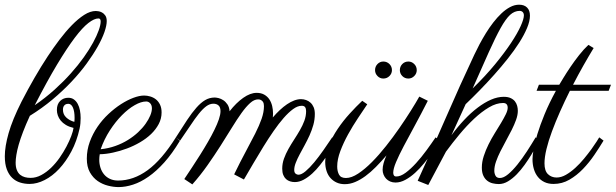

<svg xmlns="http://www.w3.org/2000/svg" viewBox="-30 -758 2582 805"><path d="M278.3 -221.7Q259.8 -226.1 246.3 -234.1Q232.9 -242.2 224.6 -252.4Q216.3 -262.7 212.4 -274.2Q208.5 -285.6 208.5 -296.9Q208.5 -321.3 222.2 -334.7Q235.8 -348.1 256.3 -348.1Q270 -348.1 279.8 -341.1Q289.6 -334 295.9 -322.3Q302.2 -310.5 305.2 -295.2Q308.1 -279.8 308.1 -263.2Q308.1 -252 307.1 -241Q306.2 -230 303.7 -218.8Q292 -166 269.3 -123.3Q246.6 -80.6 218 -50Q189.5 -19.5 157.2 -3.2Q125 13.2 94.2 13.2Q73.2 13.2 54.4 7.3Q35.6 1.5 21.2 -12.2Q6.8 -25.9 -1.5 -48.1Q-9.8 -70.3 -9.8 -103Q-9.8 -143.6 6.1 -199.7Q22 -255.9 60.1 -331.5Q114.7 -437.5 169.9 -521.5Q193.4 -557.1 219.2 -591.3Q245.1 -625.5 271.2 -652.3Q297.4 -679.2 323 -695.6Q348.6 -711.9 371.6 -711.9Q374.5 -711.9 382.1 -710.9Q389.6 -710 397.5 -705.8Q405.3 -701.7 411.4 -693.1Q417.5 -684.6 417.5 -669.4Q417.5 -651.4 408 -623.8Q398.4 -596.2 379.6 -562.7Q360.8 -529.3 333.3 -491.5Q305.7 -453.6 269.8 -415.5Q233.9 -377.4 190.2 -340.8Q146.5 -304.2 95.2 -272.5Q78.1 -235.4 66.7 -205.3Q55.2 -175.3 48.3 -151.1Q41.5 -127 38.6 -108.4Q35.6 -89.8 35.6 -76.2Q35.6 -57.1 40.8 -44.7Q45.9 -32.2 54.7 -25.1Q63.5 -18.1 74.7 -15.1Q85.9 -12.2 98.1 -12.2Q121.1 -12.2 142.8 -23.9Q164.6 -35.6 184.1 -54.4Q203.6 -73.2 220 -96.7Q236.3 -120.1 248.5 -143.3Q260.7 -166.5 268.6 -187.3Q276.4 -208 278.3 -221.7ZM115.7 -316.9Q160.6 -347.7 198.5 -381.8Q236.3 -416 267.1 -450.4Q297.9 -484.9 321.3 -517.8Q344.7 -550.8 360.4 -579.6Q376 -608.4 384 -631.1Q392.1 -653.8 392.1 -668Q392.1 -680.7 382.8 -680.7Q365.2 -680.7 340.6 -661.6Q315.9 -642.6 283.4 -599.6Q251 -556.6 209.2 -487.3Q167.5 -418 115.7 -316.9ZM281.7 -247.1Q282.2 -251.5 282.5 -255.9Q282.7 -260.3 282.7 -264.2Q282.7 -290.5 275.9 -306.6Q269 -322.8 256.3 -322.8Q253.4 -322.8 249.8 -322Q246.1 -321.3 242.4 -318.6Q238.8 -315.9 236.3 -311Q233.9 -306.2 233.9 -298.3Q233.9 -278.3 247.8 -265.4Q261.7 -252.4 281.7 -247.1Z M388.2 -111.3Q387.2 -105.5 386.7 -99.6Q386.2 -93.8 386.2 -87.9Q386.2 -70.3 391.4 -54.4Q396.5 -38.6 406.5 -26.6Q416.5 -14.6 431.4 -7.8Q446.3 -1 465.3 -1Q529.3 -1 588.9 -44.4Q648.4 -87.9 707.5 -182.1L724.1 -167.5Q691.9 -113.8 658.7 -76.9Q625.5 -40 592.5 -17.1Q559.6 5.9 527.8 16.1Q496.1 26.4 467.3 26.4Q446.3 26.4 422.9 20.5Q399.4 14.6 379.6 1Q359.9 -12.7 346.9 -35.6Q334 -58.6 334 -92.8Q334 -129.4 346.4 -163.3Q358.9 -197.3 378.9 -226.6Q398.9 -255.9 424.8 -280Q450.7 -304.2 477.3 -321.3Q503.9 -338.4 529.3 -347.9Q554.7 -357.4 574.2 -357.4Q586.9 -357.4 600.1 -353.5Q613.3 -349.6 623.8 -341.3Q634.3 -333 640.9 -319.3Q647.5 -305.7 647.5 -286.6Q647.5 -260.7 635.5 -238Q623.5 -215.3 603.5 -196Q583.5 -176.8 557.1 -161.4Q530.8 -146 502 -135.3Q473.1 -124.5 443.8 -118.2Q414.6 -111.8 388.2 -111.3ZM392.1 -132.3Q424.8 -135.7 453.6 -146Q482.4 -156.2 506.3 -171.1Q530.3 -186 549.1 -203.6Q567.9 -221.2 580.6 -239.3Q593.3 -257.3 600.1 -273.9Q606.9 -290.5 606.9 -303.7Q606.9 -316.9 599.9 -324.7Q592.8 -332.5 583 -332.5Q561.5 -332.5 534.7 -317.1Q507.8 -301.8 481 -274.7Q454.1 -247.6 430.4 -210.9Q406.7 -174.3 392.1 -132.3Z M1113.8 -265.6Q1127.9 -282.2 1143.1 -296.4Q1158.2 -310.5 1173.3 -320.8Q1188.5 -331.1 1203.4 -336.7Q1218.3 -342.3 1231.9 -342.3Q1242.7 -342.3 1253.2 -338.6Q1263.7 -335 1272 -327.4Q1280.3 -319.8 1285.2 -308.1Q1290 -296.4 1290 -280.3Q1290 -256.8 1283.7 -234.1Q1277.3 -211.4 1267.6 -189.9Q1257.8 -168.5 1246.8 -148.4Q1235.8 -128.4 1226.1 -110.1Q1216.3 -91.8 1210 -75.4Q1203.6 -59.1 1203.6 -45.4Q1203.6 -34.7 1209.2 -30Q1214.8 -25.4 1221.2 -25.4Q1233.9 -25.4 1251.2 -40Q1268.6 -54.7 1287.6 -77.6Q1306.6 -100.6 1325.9 -128.2Q1345.2 -155.8 1362.8 -182.1L1380.4 -168.5Q1374 -158.2 1364 -141.4Q1354 -124.5 1340.8 -105.2Q1327.6 -85.9 1312 -66.2Q1296.4 -46.4 1279.1 -30.5Q1261.7 -14.6 1243.2 -4.6Q1224.6 5.4 1206.1 5.4Q1195.8 5.4 1186.3 2.4Q1176.8 -0.5 1169.4 -7.1Q1162.1 -13.7 1157.7 -24.4Q1153.3 -35.2 1153.3 -50.8Q1153.3 -72.3 1160.6 -92.8Q1168 -113.3 1179.2 -133.3Q1190.4 -153.3 1203.4 -173.1Q1216.3 -192.9 1227.5 -212.4Q1238.8 -231.9 1246.1 -251.7Q1253.4 -271.5 1253.4 -292Q1253.4 -302.2 1249.5 -308.3Q1245.6 -314.5 1234.9 -314.5Q1217.8 -314.5 1198.7 -300.5Q1179.7 -286.6 1159.2 -263.2Q1138.7 -239.7 1117.2 -208.7Q1095.7 -177.7 1074.5 -143.3Q1053.2 -108.9 1032.5 -73.5Q1011.7 -38.1 992.7 -5.4L951.7 -26.9Q977.5 -80.1 1000.2 -122.1Q1022.9 -164.1 1040 -198Q1057.1 -231.9 1066.9 -260Q1076.7 -288.1 1076.7 -313Q1076.7 -317.9 1075.7 -323Q1074.7 -328.1 1071.8 -332Q1068.8 -335.9 1064.2 -338.6Q1059.6 -341.3 1052.2 -341.3Q1035.6 -341.3 1018.6 -325.9Q1001.5 -310.5 982.4 -283.9Q963.4 -257.3 941.7 -221.9Q919.9 -186.5 894.8 -147Q869.6 -107.4 840.3 -65.7Q811 -23.9 776.4 15.1L742.7 -7.3Q758.3 -30.8 775.6 -56.9Q793 -83 809.8 -109.9Q826.7 -136.7 842 -163.3Q857.4 -189.9 869.1 -213.9Q880.9 -237.8 887.7 -257.8Q894.5 -277.8 894.5 -292Q894.5 -308.6 886.2 -315.9Q877.9 -323.2 864.7 -323.2Q849.1 -323.2 834.2 -312Q819.3 -300.8 803 -280.3Q786.6 -259.8 767.8 -231.2Q749 -202.6 725.1 -168.5L707.5 -182.1Q733.4 -223.1 754.2 -254.4Q774.9 -285.6 793.5 -306.6Q812 -327.6 830.3 -338.4Q848.6 -349.1 870.1 -349.1Q876.5 -349.1 886.5 -346.7Q896.5 -344.2 906.2 -337.9Q916 -331.5 923.6 -320.3Q931.2 -309.1 932.6 -291.5Q960 -326.7 989.7 -347.7Q1019.5 -368.7 1045.9 -368.7Q1064.9 -368.7 1078.1 -361.1Q1091.3 -353.5 1099.4 -341.3Q1107.4 -329.1 1111.1 -313.7Q1114.7 -298.3 1114.7 -282.7Q1114.7 -278.8 1114.5 -274.4Q1114.3 -270 1113.8 -265.6Z M1590.3 -106.4Q1567.9 -80.1 1545.9 -57.9Q1523.9 -35.6 1502.2 -19.8Q1480.5 -3.9 1459 5.1Q1437.5 14.2 1415.5 14.2Q1397 14.2 1382.1 7.6Q1367.2 1 1356.2 -11Q1345.2 -22.9 1339.4 -40.3Q1333.5 -57.6 1333.5 -79.1Q1333.5 -112.8 1348.4 -148.4Q1363.3 -184.1 1386 -217.8Q1408.7 -251.5 1436.3 -281.7Q1463.9 -312 1488.8 -335.4L1509.8 -320.8Q1492.2 -294.9 1470.5 -262.2Q1448.7 -229.5 1429.4 -194.6Q1410.2 -159.7 1397 -124.8Q1383.8 -89.8 1383.8 -60.1Q1383.8 -40 1391.4 -25.9Q1398.9 -11.7 1420.4 -11.7Q1443.8 -11.7 1471.9 -30.3Q1500 -48.8 1529.5 -78.6Q1559.1 -108.4 1588.6 -145.8Q1618.2 -183.1 1644.5 -221.2Q1670.9 -259.3 1692.6 -293.9Q1714.4 -328.6 1728 -353L1763.7 -335.4Q1735.4 -279.8 1709.2 -231.7Q1683.1 -183.6 1662.8 -145.3Q1642.6 -106.9 1630.6 -78.6Q1618.7 -50.3 1618.7 -33.7Q1618.7 -26.9 1621.6 -22.5Q1624.5 -18.1 1630.9 -18.1Q1648.9 -17.6 1670.7 -33.7Q1692.4 -49.8 1714.6 -74.2Q1736.8 -98.6 1758.1 -127.7Q1779.3 -156.7 1796.4 -182.1L1814 -168.5Q1811 -163.6 1801.8 -148.4Q1792.5 -133.3 1778.8 -113.8Q1765.1 -94.2 1747.6 -72.8Q1730 -51.3 1710.4 -33.4Q1690.9 -15.6 1669.9 -4.2Q1648.9 7.3 1628.4 7.3Q1615.7 7.3 1605.7 2.9Q1595.7 -1.5 1588.9 -8.8Q1582 -16.1 1578.1 -25.9Q1574.2 -35.6 1574.2 -46.4Q1574.2 -59.1 1578.4 -74.2Q1582.5 -89.4 1590.3 -106.4ZM1717.3 -463.9Q1717.3 -449.7 1706.8 -439.2Q1696.3 -428.7 1682.1 -428.7Q1667 -428.7 1656.7 -439.2Q1646.5 -449.7 1646.5 -463.9Q1646.5 -479 1656.7 -489.5Q1667 -500 1682.1 -500Q1696.3 -500 1706.8 -489.5Q1717.3 -479 1717.3 -463.9ZM1613.3 -463.9Q1613.3 -449.7 1602.8 -439.2Q1592.3 -428.7 1577.1 -428.7Q1563 -428.7 1552.7 -439.2Q1542.5 -449.7 1542.5 -463.9Q1542.5 -479 1552.7 -489.5Q1563 -500 1577.1 -500Q1592.3 -500 1602.8 -489.5Q1613.3 -479 1613.3 -463.9Z M1862.8 -190.9Q1888.7 -226.1 1916.5 -255.6Q1944.3 -285.2 1972.7 -306.6Q2001 -328.1 2028.6 -340.1Q2056.2 -352.1 2082 -352.1Q2099.6 -352.1 2111.1 -346.7Q2122.6 -341.3 2129.2 -332.8Q2135.7 -324.2 2138.4 -314Q2141.1 -303.7 2141.1 -293.5Q2141.1 -275.9 2133.8 -255.6Q2126.5 -235.4 2115.5 -213.4Q2104.5 -191.4 2091.8 -168.5Q2079.1 -145.5 2068.1 -123.5Q2057.1 -101.6 2049.8 -80.8Q2042.5 -60.1 2042.5 -42Q2042.5 -30.8 2047.6 -21.2Q2052.7 -11.7 2065.9 -11.7Q2081.5 -11.7 2100.6 -27.6Q2119.6 -43.5 2139.4 -68.1Q2159.2 -92.8 2179 -123Q2198.7 -153.3 2215.8 -182.1L2233.4 -168.5Q2228 -161.1 2218.8 -144.8Q2209.5 -128.4 2197 -108.2Q2184.6 -87.9 2169.2 -66.4Q2153.8 -44.9 2136.5 -27.1Q2119.1 -9.3 2100.1 2.2Q2081.1 13.7 2061.5 13.7Q2048.8 13.7 2036.1 10.7Q2023.4 7.8 2013.2 0Q2002.9 -7.8 1996.6 -21.2Q1990.2 -34.7 1990.2 -55.2Q1990.2 -79.1 1998.3 -103.8Q2006.3 -128.4 2018.3 -152.6Q2030.3 -176.8 2044.4 -199.5Q2058.6 -222.2 2070.6 -242.2Q2082.5 -262.2 2090.6 -278.6Q2098.6 -294.9 2098.6 -306.2Q2098.6 -326.2 2079.1 -326.2Q2051.3 -326.2 2020.3 -307.9Q1989.3 -289.6 1958 -260.3Q1926.8 -231 1896.5 -194.6Q1866.2 -158.2 1839.8 -122.1L1765.6 17.6L1721.2 0Q1783.2 -135.3 1840.6 -267.3Q1897.9 -399.4 1958.5 -528.3Q1967.8 -548.3 1980.2 -571.8Q1992.7 -595.2 2007.1 -618.7Q2021.5 -642.1 2038.1 -663.6Q2054.7 -685.1 2072.3 -701.7Q2089.8 -718.3 2108.6 -728.3Q2127.4 -738.3 2146.5 -738.3Q2168 -738.3 2179.9 -726.3Q2191.9 -714.4 2191.9 -692.4Q2191.9 -669.4 2179.7 -640.4Q2167.5 -611.3 2147 -579.1Q2126.5 -546.9 2099.4 -512.7Q2072.3 -478.5 2042.2 -444.8Q2012.2 -411.1 1981.4 -379.6Q1950.7 -348.1 1922.4 -321.3ZM2148.9 -712.4Q2127 -712.4 2108.6 -695.6Q2090.3 -678.7 2068.8 -640.1Q2047.4 -601.6 2019.5 -539.6Q1991.7 -477.5 1951.7 -387.2Q2005.4 -439.5 2045.7 -488.5Q2085.9 -537.6 2112.8 -578.1Q2139.6 -618.7 2153.1 -648.7Q2166.5 -678.7 2166.5 -693.4Q2166.5 -702.1 2161.6 -707.3Q2156.7 -712.4 2148.9 -712.4Z M2314.9 -402.8Q2319.8 -411.1 2332.3 -431.6Q2344.7 -452.1 2361.6 -477.1Q2378.4 -502 2398.2 -527.1Q2418 -552.2 2437 -569.8L2459 -556.6Q2438 -522 2416 -483.2Q2394 -444.3 2372.6 -402.8H2531.7L2522 -377.4H2359.4Q2337.4 -333.5 2318.1 -290Q2298.8 -246.6 2284.2 -207Q2269.5 -167.5 2261.2 -133.1Q2252.9 -98.6 2252.9 -73.2Q2252.9 -41.5 2267.6 -27.6Q2282.2 -13.7 2303.7 -13.7Q2322.8 -13.7 2342.8 -25.1Q2362.8 -36.6 2382.1 -54.2Q2401.4 -71.8 2418.7 -92.8Q2436 -113.8 2449.5 -132.3Q2462.9 -150.9 2471.7 -164.8Q2480.5 -178.7 2482.4 -182.1L2500.5 -168.5Q2483.4 -140.1 2461.9 -108.4Q2440.4 -76.7 2414.3 -49.6Q2388.2 -22.5 2357.4 -4.6Q2326.7 13.2 2291 13.2Q2269 13.2 2252.7 5.4Q2236.3 -2.4 2225.1 -16.4Q2213.9 -30.3 2208.3 -49.3Q2202.6 -68.4 2202.6 -90.8Q2202.6 -105.5 2207.3 -132.3Q2211.9 -159.2 2223.1 -196Q2234.4 -232.9 2253.2 -278.8Q2272 -324.7 2300.8 -377.4H2219.7L2229.5 -402.8Z"/></svg>

Font: Parisienne
Style: Regular
Weight: 400
Designer: Astigmatic (AOETI)
Foundry: Astigmatic (AOETI)
Version: Version 1.000